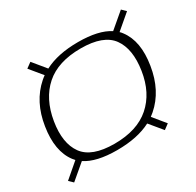

<svg xmlns="http://www.w3.org/2000/svg" viewBox="-122 -697 774 758"><g transform="rotate(-30 265.0 -318.5)"><path d="M224 -95Q130 -95 81 -127.5L12.5 -69.5L-5.5 -87L61 -144Q56 -149 52 -154.5Q7 -214 23.5 -318.5Q39.5 -422.5 107.5 -482Q115.5 -489 123.5 -494.5L77 -551L101 -568.5L149 -510Q210 -542 302.5 -542Q395.5 -542 444.5 -510L513.5 -568.5L531.5 -551L464.5 -494Q470.5 -488.5 475 -482Q520.5 -422 503.5 -318Q487 -213.5 419 -154.5Q411.5 -148 404 -142.5L449.5 -87L426 -69.5L378.5 -127Q317 -95 224 -95ZM227.5 -122Q331 -122 390 -173.8Q449 -225.5 463.2 -318.2Q477.5 -411 440 -463Q402.5 -515 299 -515Q195.5 -515 137.5 -463.8Q79.5 -412.5 64 -318.5Q49 -226 86.5 -174Q124 -122 227.5 -122Z"/></g></svg>

Font: Anybody ExtraExpanded ExtraLight
Style: Italic
Weight: 200
Width: 8
Italic angle: -10°
Designer: Tyler Finck
Foundry: Etcetera Type Company
Version: Version 1.010; ttfautohint (v1.8.3) -l 8 -r 50 -G 200 -x 14 